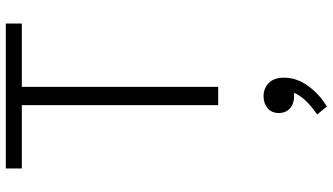

<svg xmlns="http://www.w3.org/2000/svg" viewBox="-262 -508 1144 660"><g transform="rotate(-90 310.0 -178.0)"><path d="M278.5 0V-730H341.5V0ZM61 -730H559V-675H61ZM251.5 208.5Q251.5 184 268 170Q284.5 156 309 156Q336.5 156 354.8 174Q373 192 373 226.5Q373 270 344.5 309.2Q316 348.5 274 373.5L246.5 340.5Q267 326 282.2 312.2Q297.5 298.5 308.8 282.5Q320 266.5 325.5 247.5L338.5 255.5Q326.5 261 311 261Q293 261 279.5 254.8Q266 248.5 258.8 236.5Q251.5 224.5 251.5 208.5Z"/></g></svg>

Font: Monaspace Neon Var ExtraLight
Style: Regular
Weight: 200
Designer: Riley Cran and the Lettermatic Team
Version: Version 1.200 (Monaspace Neon Var)